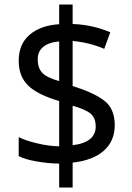

<svg xmlns="http://www.w3.org/2000/svg" viewBox="-20 -779 590 857"><path d="M304.2 58.1V-53.2C425.8 -66.4 492.2 -126.5 492.2 -220.2C492.2 -270 476.1 -306.6 444.3 -330.6C412.6 -354.5 365.7 -376 304.2 -395V-596.2C355 -591.8 404.3 -578.6 445.3 -561L472.2 -634.8C425.8 -654.8 371.1 -669.4 304.2 -671.9V-758.8H244.1V-670.9C189 -667.5 145 -651.9 112.3 -624C79.6 -596.2 63.5 -557.1 63.5 -507.8C63.5 -460.4 78.1 -423.3 106.9 -396C135.7 -368.7 181.6 -346.2 244.1 -328.1V-126C212.4 -126.5 179.7 -130.9 146 -139.2C112.3 -147 84.5 -156.2 63.5 -167V-82C84 -71.8 110.4 -64 143.1 -58.6C175.3 -52.7 209 -49.3 244.1 -48.8V58.1ZM304.2 -307.1C343.8 -295.9 370.6 -283.7 385.3 -271C399.9 -258.3 407.2 -239.3 407.2 -213.9C407.2 -168.9 375 -139.2 304.2 -130.9ZM244.1 -417C207.5 -427.2 182.6 -439.5 168.9 -453.6C155.3 -467.8 148.4 -488.3 148.4 -515.1C148.4 -558.6 179.2 -588.4 244.1 -594.2Z"/></svg>

Font: Avrile Sans
Style: Regular
Weight: 400
Designer: Monotype Design Team, Google (font), Stefan Peev (BGR Cyrillic), Cristiano Sobral (main changes)
Foundry: The Avrile Sans Project Authors
Version: Version 3.110